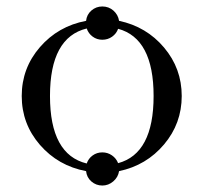

<svg xmlns="http://www.w3.org/2000/svg" viewBox="-20 -528 636 600"><path d="M299.8 -507.8Q319.8 -507.8 334.5 -494.9Q349.1 -481.9 352.1 -462.9Q437.5 -444.8 492.7 -379.4Q547.9 -314 547.9 -228Q547.9 -142.1 492.7 -76.7Q437.5 -11.2 352.1 6.8Q349.1 25.9 334 38.8Q318.8 51.8 299.8 51.8Q280.3 51.8 265.6 39.1Q251 26.4 249 6.8Q161.6 -9.8 104.7 -75.4Q47.9 -141.1 47.9 -228Q47.9 -314.9 104.7 -380.6Q161.6 -446.3 249 -462.9Q251 -482.4 265.6 -495.1Q280.3 -507.8 299.8 -507.8ZM251 -439Q136.2 -411.1 136.2 -228Q136.2 -44.9 251 -17.1Q256.3 -32.7 269.5 -42.2Q282.7 -51.8 299.8 -51.8Q316.4 -51.8 329.8 -42.5Q343.3 -33.2 349.1 -18.1Q460 -47.9 460 -228Q460 -408.2 349.1 -438Q343.8 -422.9 330.3 -413.3Q316.9 -403.8 299.8 -403.8Q282.7 -403.8 269.5 -413.6Q256.3 -423.3 251 -439Z"/></svg>

Font: Flanker Steampunk
Style: Regular
Weight: 400
Designer: Alexey Kryukov, Leonardo Di Lena
Foundry: Alexey Kryukov, Leonardo Di Lena
Version: 1.210